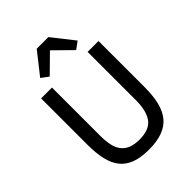

<svg xmlns="http://www.w3.org/2000/svg" viewBox="-265 -1069 1211 1211"><g transform="rotate(-45 341.0 -463.5)"><path d="M182 -698V-267Q182 -219 190 -183Q198 -147 217 -123Q236 -99 266.5 -87Q297 -75 341 -75Q429 -75 464.5 -123.5Q500 -172 500 -267V-698H597V-286Q597 -209 583 -153Q569 -97 538.5 -60.5Q508 -24 458.5 -6Q409 12 338 12Q267 12 218.5 -6Q170 -24 140.5 -60.5Q111 -97 98 -153Q85 -209 85 -286V-698ZM391 -939 506 -793 457 -757 339 -873 221 -757 172 -793 287 -939Z"/></g></svg>

Font: IBM Plex Sans Arabic Text
Style: Regular
Weight: 450
Designer: Mike Abbink, Paul van der Laan, Pieter van Rosmalen, Wael Morcos, Khajak Apelian
Foundry: Bold Monday
Version: Version 1.2